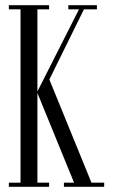

<svg xmlns="http://www.w3.org/2000/svg" viewBox="-20 -719 437 739"><path d="M14 0H169V-16H124V-361L265 -16H226V0H381V-16H332L170 -413L303 -683H353V-699H243V-683H284L124 -367V-683H169V-699H14V-683H59V-16H14Z"/></svg>

Font: Emberly
Style: Regular
Weight: 400
Designer: Rajesh Rajput
Foundry: Rajesh Rajput
Version: Version 1.000